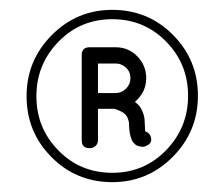

<svg xmlns="http://www.w3.org/2000/svg" viewBox="-20 -730 456 390"><path d="M208 -360Q135 -360 84.5 -411Q34 -462 34 -534V-535Q34 -607 85 -658.5Q136 -710 208 -710Q281 -710 331.5 -659Q382 -608 382 -536V-535Q382 -463 331 -411.5Q280 -360 208 -360ZM362 -535V-536Q362 -600 317.5 -645.5Q273 -691 208 -691Q143 -691 98.5 -645Q54 -599 54 -535V-534Q54 -470 98.5 -424.5Q143 -379 208 -379Q273 -379 317.5 -425Q362 -471 362 -535ZM275 -463Q283 -461 286 -453Q291 -438 275 -433L273 -432Q271 -432 269 -432Q263 -432 257 -435Q252 -438 248 -445Q242 -458 242 -481Q240 -490 238 -493Q235 -498 229 -502Q224 -505 213 -509H179V-445Q179 -438 174 -433.5Q169 -429 162 -429Q146 -429 146 -445V-618Q146 -634 162 -634H215Q241 -634 259 -615.5Q277 -597 277 -571Q277 -543 254 -523Q262 -517 265 -512Q274 -498 274 -481Q274 -476 274.5 -470Q275 -464 275 -463ZM215 -541Q227 -541 236 -550Q245 -559 245 -571Q245 -584 236 -592.5Q227 -601 215 -601H179V-541Z"/></svg>

Font: Quicksand
Style: Bold Italic
Weight: 700
Italic angle: -12°
Designer: Andrew Paglinawan
Foundry: Andrew Paglinawan
Version: 1.002